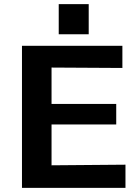

<svg xmlns="http://www.w3.org/2000/svg" viewBox="-20 -915 679 935"><path d="M266 -748V-895H412V-748ZM87 0V-692H576V-584L231 -586V-409H546V-309H231V-110L591 -113V0Z"/></svg>

Font: Coval
Style: ExtraBold
Weight: 800
Foundry: Context Ltd
Version: Version 001.000